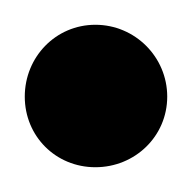

<svg xmlns="http://www.w3.org/2000/svg" viewBox="-20 -20 155 155"><path d="M0 58C0 90 25 115 57 115C89 115 115 90 115 58C115 26 89 0 57 0C25 0 0 26 0 58Z"/></svg>

Font: Ekmelos
Style: Regular
Weight: 500
Designer: Thomas Richter (thomas-richter@aon.at)
Version: Version 2.58